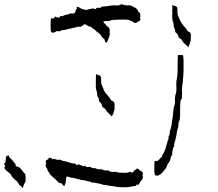

<svg xmlns="http://www.w3.org/2000/svg" viewBox="-448 -749 1039 917"><path d="M-406.2 -7.8Q-406.2 -2.9 -403.3 2Q-400.4 5.9 -396.5 8.8Q-389.6 14.6 -384.8 21.5Q-379.9 28.3 -374 35.2Q-372.1 39.1 -373 42Q-374 45.9 -367.2 45.9Q-354.5 48.8 -346.7 59.6Q-339.8 69.3 -332 78.1Q-326.2 82 -326.2 88.9Q-325.2 94.7 -326.2 101.6Q-325.2 105.5 -325.2 111.3Q-326.2 116.2 -327.1 121.1Q-331.1 126 -334 132.8Q-335.9 138.7 -337.9 144.5Q-336.9 148.4 -338.9 148.4Q-340.8 148.4 -342.8 145.5Q-345.7 140.6 -349.6 138.7Q-354.5 135.7 -357.4 131.8Q-362.3 120.1 -374 111.3Q-384.8 103.5 -391.6 92.8Q-394.5 85.9 -399.4 81.1Q-405.3 75.2 -411.1 71.3Q-416 66.4 -421.9 61.5Q-426.8 56.6 -427.7 49.8Q-425.8 47.9 -424.8 46.9Q-423.8 44.9 -422.9 43Q-424.8 41 -425.8 39.1Q-427.7 36.1 -427.7 33.2Q-421.9 28.3 -420.9 20.5Q-420.9 12.7 -419.9 5.9Q-420.9 1 -417 -2.9Q-413.1 -5.9 -408.2 -6.8Q-408.2 -6.8 -407.2 -6.8Q-407.2 -6.8 -407.2 -6.8Q-407.2 -7.8 -406.2 -7.8ZM-211.9 3.9Q-210 3.9 -209 3.9Q-207 4.9 -206.1 4.9Q-200.2 6.8 -197.3 11.7Q-194.3 16.6 -192.4 21.5Q-187.5 30.3 -180.7 37.1Q-173.8 43.9 -166 49.8Q-160.2 55.7 -151.4 58.6Q-142.6 60.5 -138.7 68.4Q-138.7 72.3 -133.8 71.3Q-128.9 70.3 -127 73.2Q-128.9 77.1 -129.9 80.1Q-131.8 84 -132.8 86.9Q-130.9 86.9 -128.9 87.9Q-127.9 87.9 -127 89.8Q-129.9 94.7 -131.8 100.6Q-133.8 106.4 -133.8 112.3Q-132.8 117.2 -133.8 122.1Q-134.8 127 -137.7 131.8Q-138.7 133.8 -139.6 137.7Q-140.6 141.6 -144.5 137.7Q-148.4 134.8 -150.4 130.9Q-152.3 126 -158.2 126Q-167 125 -171.9 119.1Q-176.8 113.3 -181.6 108.4Q-190.4 101.6 -198.2 94.7Q-206.1 87.9 -211.9 79.1Q-211.9 75.2 -215.8 72.3Q-218.8 70.3 -219.7 67.4Q-220.7 58.6 -226.6 50.8Q-232.4 43 -228.5 33.2Q-228.5 33.2 -227.5 33.2Q-227.5 33.2 -226.6 33.2Q-228.5 29.3 -229.5 25.4Q-230.5 21.5 -228.5 17.6Q-222.7 15.6 -219.7 11.7Q-215.8 6.8 -211.9 3.9Z M10.7 -395.5Q15.6 -391.6 22.5 -390.6Q29.3 -389.6 32.2 -384.8Q36.1 -374 35.2 -363.3Q34.2 -352.5 38.1 -342.8Q41 -335.9 43.9 -330.1Q46.9 -323.2 48.8 -316.4Q55.7 -303.7 66.4 -293Q77.1 -282.2 83 -269.5Q86.9 -268.6 89.8 -266.6Q93.8 -264.6 95.7 -261.7Q98.6 -256.8 99.6 -251Q99.6 -246.1 98.6 -240.2Q99.6 -236.3 99.6 -232.4Q99.6 -229.5 98.6 -226.6Q96.7 -218.8 94.7 -211.9Q93.8 -207 90.8 -202.1Q86.9 -198.2 86.9 -192.4Q84 -195.3 80.1 -199.2Q77.1 -203.1 73.2 -206.1Q63.5 -212.9 58.6 -222.7Q52.7 -232.4 42 -237.3Q39.1 -243.2 38.1 -249Q36.1 -255.9 31.2 -259.8Q24.4 -263.7 24.4 -270.5Q24.4 -277.3 21.5 -282.2Q17.6 -287.1 16.6 -293Q16.6 -298.8 15.6 -304.7Q14.6 -311.5 11.7 -319.3Q9.8 -326.2 9.8 -333Q9.8 -337.9 9.8 -342.8Q9.8 -347.7 9.8 -353.5Q9.8 -363.3 9.8 -374Q9.8 -384.8 10.7 -395.5Z M131.8 -728.5Q137.7 -728.5 143.6 -725.6Q148.4 -723.6 154.3 -723.6Q161.1 -722.7 168 -723.6Q174.8 -724.6 180.7 -720.7Q186.5 -716.8 193.4 -713.9Q201.2 -711.9 205.1 -706.1Q210 -701.2 211.9 -695.3Q214.8 -688.5 221.7 -686.5Q220.7 -681.6 221.7 -677.7Q222.7 -672.9 222.7 -668.9Q222.7 -668 221.7 -668Q221.7 -668 220.7 -668Q220.7 -664.1 221.7 -660.2Q222.7 -656.2 222.7 -652.3Q215.8 -649.4 210 -644.5Q203.1 -638.7 194.3 -639.6Q188.5 -643.6 181.6 -647.5Q175.8 -651.4 168 -653.3Q156.2 -656.2 144.5 -655.3Q131.8 -655.3 120.1 -655.3Q111.3 -654.3 101.6 -654.3Q92.8 -654.3 83 -652.3Q73.2 -647.5 62.5 -648.4Q50.8 -649.4 42 -643.6Q34.2 -643.6 26.4 -643.6Q18.6 -643.6 12.7 -637.7Q9.8 -636.7 4.9 -638.7Q1 -640.6 -2.9 -640.6Q-6.8 -632.8 -15.6 -633.8Q-25.4 -633.8 -32.2 -629.9Q-35.2 -627.9 -36.1 -631.8Q-37.1 -636.7 -39.1 -637.7Q-44.9 -633.8 -50.8 -628.9Q-55.7 -624 -63.5 -621.1Q-67.4 -621.1 -72.3 -621.1Q-77.1 -622.1 -82 -620.1Q-88.9 -617.2 -96.7 -616.2Q-104.5 -615.2 -111.3 -612.3Q-122.1 -611.3 -132.8 -607.4Q-143.6 -604.5 -154.3 -604.5Q-158.2 -599.6 -165 -599.6Q-171.9 -599.6 -177.7 -600.6Q-181.6 -596.7 -189.5 -593.8Q-191.4 -592.8 -194.3 -592.8Q-198.2 -592.8 -203.1 -595.7Q-206.1 -602.5 -206.1 -610.4Q-206.1 -618.2 -206.1 -626Q-206.1 -629.9 -206.1 -634.8Q-206.1 -638.7 -206.1 -642.6Q-205.1 -651.4 -205.1 -659.2Q-206.1 -662.1 -202.1 -661.1Q-198.2 -660.2 -195.3 -661.1Q-190.4 -660.2 -188.5 -665Q-187.5 -668.9 -182.6 -669.9Q-178.7 -666 -171.9 -665Q-165 -664.1 -161.1 -668.9Q-161.1 -672.9 -157.2 -672.9Q-154.3 -672.9 -151.4 -670.9Q-146.5 -673.8 -141.6 -675.8Q-136.7 -677.7 -131.8 -678.7Q-124 -678.7 -117.2 -682.6Q-109.4 -686.5 -102.5 -683.6Q-97.7 -683.6 -93.8 -686.5Q-89.8 -688.5 -85 -689.5Q-77.1 -693.4 -68.4 -694.3Q-59.6 -695.3 -51.8 -697.3Q-46.9 -699.2 -42 -701.2Q-37.1 -702.1 -32.2 -702.1Q-25.4 -705.1 -17.6 -706.1Q-10.7 -707 -2.9 -709Q0 -708 2.9 -706.1Q5.9 -704.1 9.8 -706.1Q11.7 -711.9 19.5 -711.9Q26.4 -711.9 32.2 -711.9Q36.1 -717.8 43 -717.8Q49.8 -718.8 56.6 -718.8Q68.4 -720.7 78.1 -721.7Q88.9 -723.6 99.6 -723.6Q106.4 -722.7 113.3 -722.7Q120.1 -723.6 126 -726.6Q127.9 -726.6 128.9 -727.5Q129.9 -727.5 131.8 -728.5Z M-193.4 9.8Q-193.4 9.8 -192.4 9.8Q-191.4 9.8 -190.4 9.8Q-188.5 9.8 -186.5 10.7Q-181.6 11.7 -175.8 13.7Q-170.9 15.6 -165 13.7Q-161.1 12.7 -157.2 14.6Q-154.3 17.6 -149.4 18.6Q-141.6 20.5 -132.8 22.5Q-124 25.4 -115.2 27.3Q-109.4 30.3 -103.5 31.2Q-96.7 32.2 -89.8 32.2Q-85.9 32.2 -85 36.1Q-84 41 -80.1 39.1Q-73.2 34.2 -66.4 38.1Q-58.6 42 -51.8 43.9Q-48.8 46.9 -45.9 43.9Q-42 41 -40 43.9Q-37.1 49.8 -29.3 48.8Q-22.5 47.9 -16.6 47.9Q-12.7 52.7 -4.9 53.7Q2 53.7 8.8 54.7Q15.6 59.6 24.4 59.6Q33.2 58.6 41 60.5Q47.9 65.4 55.7 65.4Q63.5 64.5 71.3 65.4Q75.2 69.3 81.1 71.3Q86.9 73.2 92.8 72.3Q99.6 70.3 106.4 72.3Q113.3 74.2 120.1 75.2Q132.8 76.2 146.5 76.2Q159.2 77.1 171.9 72.3Q173.8 70.3 175.8 71.3Q176.8 73.2 178.7 74.2Q184.6 77.1 187.5 73.2Q191.4 69.3 192.4 65.4Q196.3 63.5 200.2 61.5Q203.1 59.6 206.1 55.7Q211.9 55.7 215.8 60.5Q218.8 65.4 223.6 67.4Q229.5 68.4 232.4 73.2Q234.4 77.1 234.4 81.1Q234.4 82 234.4 83Q234.4 85 233.4 86.9Q233.4 87.9 232.4 89.8Q233.4 91.8 234.4 93.8Q234.4 96.7 234.4 98.6Q233.4 105.5 229.5 110.4Q224.6 115.2 220.7 120.1Q220.7 124 217.8 127.9Q215.8 130.9 211.9 132.8Q210.9 137.7 207 132.8Q204.1 128.9 203.1 134.8Q203.1 138.7 199.2 138.7Q195.3 139.6 192.4 139.6Q179.7 142.6 166 144.5Q156.2 145.5 146.5 145.5Q142.6 145.5 139.6 145.5Q127.9 145.5 116.2 144.5Q105.5 142.6 93.8 140.6Q83 139.6 72.3 137.7Q61.5 134.8 50.8 133.8Q43 133.8 37.1 130.9Q30.3 128.9 22.5 127Q16.6 127 10.7 125Q4.9 123 -2 123Q-6.8 124 -10.7 122.1Q-14.6 120.1 -18.6 118.2Q-25.4 117.2 -31.2 116.2Q-38.1 114.3 -43.9 112.3Q-52.7 111.3 -59.6 110.4Q-66.4 108.4 -74.2 106.4Q-81.1 105.5 -86.9 103.5Q-92.8 100.6 -99.6 100.6Q-104.5 100.6 -108.4 99.6Q-113.3 97.7 -117.2 96.7Q-124 94.7 -130.9 92.8Q-137.7 91.8 -144.5 88.9Q-149.4 86.9 -154.3 87.9Q-159.2 88.9 -164.1 87.9Q-169.9 84 -176.8 83Q-183.6 83 -189.5 80.1Q-192.4 78.1 -196.3 77.1Q-201.2 76.2 -201.2 72.3Q-203.1 68.4 -202.1 64.5Q-202.1 59.6 -202.1 55.7Q-203.1 51.8 -203.1 47.9Q-202.1 43 -202.1 39.1Q-200.2 31.2 -200.2 23.4Q-202.1 19.5 -199.2 15.6Q-196.3 12.7 -193.4 9.8Q-193.4 9.8 -193.4 9.8Q-193.4 9.8 -193.4 9.8Z M-82 -716.8Q-80.1 -716.8 -75.2 -715.8Q-71.3 -713.9 -70.3 -713.9Q-64.5 -710 -58.6 -707Q-52.7 -705.1 -45.9 -703.1Q-37.1 -703.1 -29.3 -699.2Q-21.5 -694.3 -15.6 -689.5Q-12.7 -686.5 -9.8 -688.5Q-7.8 -689.5 -4.9 -685.5Q7.8 -678.7 18.6 -668.9Q29.3 -659.2 39.1 -649.4Q46.9 -643.6 52.7 -635.7Q58.6 -628.9 65.4 -622.1Q73.2 -618.2 75.2 -610.4Q77.1 -605.5 76.2 -601.6Q76.2 -597.7 75.2 -594.7Q77.1 -589.8 76.2 -585.9Q76.2 -581.1 74.2 -577.1Q73.2 -571.3 70.3 -565.4Q67.4 -559.6 66.4 -553.7Q64.5 -551.8 62.5 -547.9Q61.5 -545.9 59.6 -545.9Q58.6 -545.9 57.6 -546.9Q53.7 -547.9 53.7 -550.8Q53.7 -553.7 52.7 -556.6Q50.8 -563.5 44.9 -566.4Q39.1 -570.3 37.1 -575.2Q32.2 -585 22.5 -591.8Q12.7 -597.7 5.9 -606.4Q1 -608.4 -2.9 -611.3Q-6.8 -614.3 -9.8 -617.2Q-12.7 -622.1 -17.6 -622.1Q-22.5 -622.1 -26.4 -624Q-38.1 -633.8 -52.7 -634.8Q-68.4 -636.7 -81.1 -642.6Q-87.9 -643.6 -89.8 -649.4Q-90.8 -655.3 -86.9 -660.2Q-87.9 -661.1 -87.9 -662.1Q-88.9 -663.1 -88.9 -664.1Q-89.8 -665 -89.8 -666Q-89.8 -667 -89.8 -668Q-89.8 -670.9 -89.8 -672.9Q-88.9 -675.8 -87.9 -677.7Q-89.8 -681.6 -89.8 -684.6Q-89.8 -686.5 -89.8 -687.5Q-88.9 -693.4 -86.9 -698.2Q-85.9 -702.1 -82 -706.1Q-79.1 -710.9 -82 -714.8Q-83 -715.8 -83 -716.8Q-82 -716.8 -82 -716.8Z M401.4 -487.3Q407.2 -485.4 414.1 -486.3Q420.9 -486.3 426.8 -484.4Q427.7 -472.7 428.7 -460Q428.7 -448.2 428.7 -436.5Q428.7 -424.8 428.7 -414.1Q427.7 -402.3 427.7 -390.6Q426.8 -374 424.8 -356.4Q421.9 -339.8 420.9 -323.2Q420.9 -322.3 420.9 -322.3Q420.9 -322.3 420.9 -322.3Q420.9 -322.3 420.9 -321.3Q420.9 -321.3 420.9 -321.3Q420.9 -318.4 420.9 -315.4Q420.9 -312.5 420.9 -308.6Q420.9 -306.6 421.9 -303.7Q421.9 -300.8 420.9 -297.9Q420.9 -290 420.9 -282.2Q420.9 -275.4 414.1 -269.5Q412.1 -246.1 412.1 -222.7Q413.1 -198.2 410.2 -175.8Q407.2 -170.9 405.3 -166Q404.3 -161.1 404.3 -156.2Q404.3 -147.5 402.3 -139.6Q399.4 -131.8 397.5 -124Q396.5 -113.3 394.5 -102.5Q392.6 -91.8 389.6 -81.1Q388.7 -74.2 385.7 -68.4Q383.8 -62.5 383.8 -55.7Q384.8 -50.8 381.8 -46.9Q377.9 -43 377.9 -38.1Q377 -31.2 375 -24.4Q373 -17.6 375 -9.8Q373 -6.8 370.1 -3.9Q368.2 0 367.2 3.9Q367.2 9.8 364.3 15.6Q361.3 21.5 359.4 26.4Q354.5 31.2 351.6 37.1Q348.6 43 347.7 48.8Q341.8 58.6 334 67.4Q327.1 76.2 317.4 84Q312.5 87.9 305.7 89.8Q302.7 89.8 300.8 89.8Q295.9 89.8 292 86.9Q290 80.1 289.1 73.2Q289.1 65.4 289.1 58.6Q289.1 54.7 289.1 50.8Q289.1 44.9 289.1 40Q290 31.2 290 22.5Q290 19.5 293.9 20.5Q297.9 21.5 300.8 19.5Q308.6 18.6 312.5 12.7Q316.4 6.8 321.3 2.9Q326.2 1 326.2 -2.9Q325.2 -6.8 328.1 -9.8Q334 -17.6 336.9 -25.4Q340.8 -34.2 343.8 -42Q344.7 -49.8 347.7 -57.6Q350.6 -65.4 351.6 -73.2Q354.5 -78.1 356.4 -85Q357.4 -90.8 357.4 -97.7Q361.3 -102.5 362.3 -109.4Q363.3 -115.2 363.3 -122.1Q368.2 -135.7 371.1 -150.4Q373 -165 375 -179.7Q377.9 -194.3 378.9 -209Q379.9 -224.6 382.8 -239.3Q388.7 -252.9 387.7 -266.6Q386.7 -281.2 389.6 -294.9Q395.5 -311.5 394.5 -328.1Q393.6 -345.7 394.5 -362.3Q397.5 -374 398.4 -386.7Q400.4 -399.4 400.4 -412.1Q400.4 -430.7 400.4 -449.2Q400.4 -467.8 401.4 -486.3Q401.4 -486.3 401.4 -487.3Q401.4 -487.3 401.4 -487.3ZM375 -725.6Q379.9 -721.7 386.7 -720.7Q393.6 -719.7 397.5 -714.8Q400.4 -705.1 399.4 -694.3Q398.4 -683.6 402.3 -673.8Q406.2 -667 408.2 -660.2Q411.1 -653.3 414.1 -647.5Q420.9 -634.8 430.7 -624Q441.4 -613.3 448.2 -600.6Q451.2 -598.6 455.1 -596.7Q459 -595.7 460.9 -591.8Q463.9 -586.9 463.9 -582Q463.9 -576.2 462.9 -571.3Q463.9 -567.4 463.9 -563.5Q463.9 -559.6 462.9 -556.6Q460.9 -549.8 459 -543Q459 -537.1 455.1 -533.2Q452.1 -528.3 452.1 -522.5Q448.2 -526.4 445.3 -530.3Q441.4 -533.2 438.5 -536.1Q428.7 -543 422.9 -553.7Q418 -563.5 406.2 -568.4Q404.3 -573.2 402.3 -580.1Q401.4 -585.9 395.5 -590.8Q388.7 -593.8 388.7 -600.6Q388.7 -607.4 385.7 -613.3Q381.8 -618.2 381.8 -624Q380.9 -629.9 380.9 -635.7Q378.9 -642.6 377 -649.4Q374 -656.2 375 -664.1Q374 -668.9 374 -673.8Q374 -678.7 375 -683.6Q374 -694.3 375 -705.1Q375 -714.8 375 -725.6Z"/></svg>

Font: YzWr
Style: Regular
Weight: 400
Version: Version 1.0